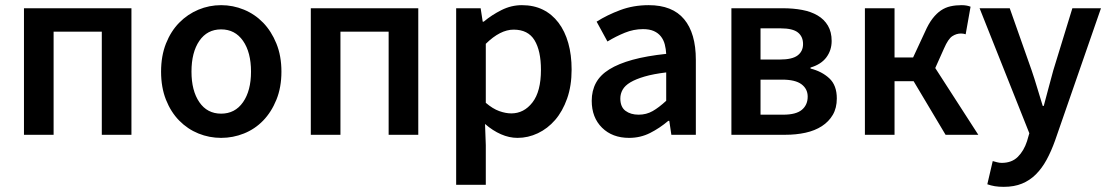

<svg xmlns="http://www.w3.org/2000/svg" viewBox="-20 -523 4304 745"><path d="M73 0V-491H490V0H375V-400H188V0Z M838 12Q792 12 750 -5Q708 -22 675.5 -55Q643 -88 624 -136Q605 -184 605 -245Q605 -306 624 -354Q643 -402 675.5 -435Q708 -468 750 -485.5Q792 -503 838 -503Q884 -503 926.5 -485.5Q969 -468 1001 -435Q1033 -402 1052.5 -354Q1072 -306 1072 -245Q1072 -184 1052.5 -136Q1033 -88 1001 -55Q969 -22 926.5 -5Q884 12 838 12ZM838 -82Q892 -82 923 -126.5Q954 -171 954 -245Q954 -320 923 -364.5Q892 -409 838 -409Q784 -409 753.5 -364.5Q723 -320 723 -245Q723 -171 753.5 -126.5Q784 -82 838 -82Z M1186 0V-491H1603V0H1488V-400H1301V0Z M1750 194V-491H1845L1853 -439H1857Q1888 -465 1926 -484Q1964 -503 2005 -503Q2051 -503 2086.5 -485.5Q2122 -468 2147 -435Q2172 -402 2185 -356Q2198 -310 2198 -253Q2198 -190 2180.5 -140.5Q2163 -91 2134 -57.5Q2105 -24 2067 -6Q2029 12 1988 12Q1956 12 1924 -2Q1892 -16 1862 -42L1865 40V194ZM1964 -83Q2013 -83 2046 -125.5Q2079 -168 2079 -252Q2079 -326 2054 -367Q2029 -408 1973 -408Q1921 -408 1865 -353V-124Q1892 -101 1917 -92Q1942 -83 1964 -83Z M2421 12Q2356 12 2316 -27.5Q2276 -67 2276 -132Q2276 -171 2292.5 -201.5Q2309 -232 2344.5 -254Q2380 -276 2434.5 -291Q2489 -306 2565 -314Q2564 -333 2559.5 -350.5Q2555 -368 2544.5 -381.5Q2534 -395 2517 -402.5Q2500 -410 2475 -410Q2439 -410 2404.5 -396Q2370 -382 2337 -362L2295 -439Q2336 -465 2387 -484Q2438 -503 2497 -503Q2589 -503 2634.5 -448.5Q2680 -394 2680 -291V0H2585L2577 -54H2573Q2540 -26 2502.5 -7Q2465 12 2421 12ZM2458 -78Q2488 -78 2512.5 -92Q2537 -106 2565 -132V-242Q2515 -236 2481 -226Q2447 -216 2426 -203.5Q2405 -191 2396 -175Q2387 -159 2387 -141Q2387 -108 2407 -93Q2427 -78 2458 -78Z M2818 0V-491H3017Q3058 -491 3092.5 -484.5Q3127 -478 3152.5 -463Q3178 -448 3192.5 -423.5Q3207 -399 3207 -364Q3207 -328 3186.5 -300.5Q3166 -273 3125 -261V-257Q3169 -246 3198 -219Q3227 -192 3227 -141Q3227 -104 3211.5 -77.5Q3196 -51 3169 -33.5Q3142 -16 3105.5 -8Q3069 0 3027 0ZM2931 -292H3006Q3054 -292 3075 -308Q3096 -324 3096 -352Q3096 -381 3076 -397Q3056 -413 3009 -413H2931ZM2931 -78H3019Q3069 -78 3091.5 -97Q3114 -116 3114 -148Q3114 -178 3090 -196Q3066 -214 3015 -214H2931Z M3336 0V-491H3451V-300H3523L3569 -399Q3583 -431 3598.5 -451Q3614 -471 3631 -482.5Q3648 -494 3668 -498.5Q3688 -503 3711 -503Q3731 -503 3746 -497L3727 -390Q3718 -393 3709 -393Q3691 -393 3675 -382.5Q3659 -372 3643 -335L3609 -259L3776 0H3649L3525 -208H3451V0Z M3875 202Q3855 202 3840 199.5Q3825 197 3811 192L3832 102Q3839 104 3848.5 106.5Q3858 109 3867 109Q3906 109 3929.5 85.5Q3953 62 3965 25L3974 -6L3781 -491H3898L3983 -250Q3994 -218 4004.5 -182.5Q4015 -147 4026 -112H4030Q4039 -146 4048.5 -181.5Q4058 -217 4067 -250L4141 -491H4252L4074 22Q4059 64 4041 97Q4023 130 3999.5 153.5Q3976 177 3945.5 189.5Q3915 202 3875 202Z"/></svg>

Font: TT Toshiba Sans Medium
Style: Regular
Weight: 500
Designer: Paul D. Hunt
Foundry: Toshiba Corporation
Version: Version 2.020;PS 2.000;hotconv 1.0.86;makeotf.lib2.5.63406